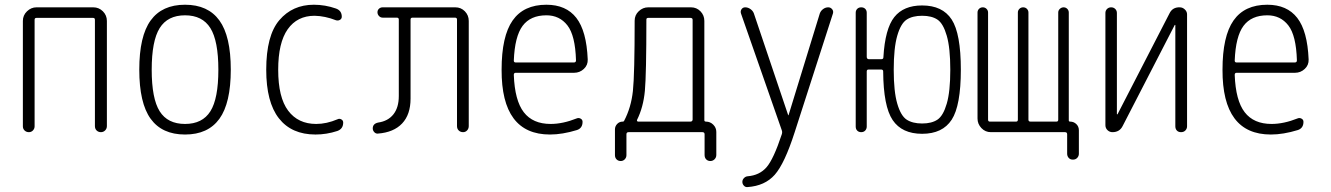

<svg xmlns="http://www.w3.org/2000/svg" viewBox="-20 -550 5540 799"><path d="M75.2 -24.4V-462.9Q75.2 -486.3 92.3 -502.9Q109.4 -519.5 131.8 -519.5H368.2Q391.6 -519.5 408.2 -502.9Q424.8 -486.3 424.8 -462.9V-25.4Q424.8 -14.6 417.5 -7.3Q410.2 0 399.9 0Q389.6 0 382.3 -6.8Q375 -13.7 375 -25.4V-467.8Q375 -475.6 367.2 -475.6H131.8Q124 -475.6 124 -467.8V-24.4Q124 -14.6 117.2 -7.3Q110.4 0 100.1 0Q89.8 0 82.5 -6.8Q75.2 -13.7 75.2 -24.4Z M855.5 -433.1Q822.3 -486.3 750 -486.3Q677.7 -486.3 644.5 -433.1Q611.3 -379.9 611.3 -259.8Q611.3 -139.6 644.5 -86.9Q677.7 -34.2 750 -34.2Q822.3 -34.2 855.5 -86.9Q888.7 -139.6 888.7 -259.8Q888.7 -379.9 855.5 -433.1ZM893.1 -55.7Q845.7 9.8 750 9.8Q654.3 9.8 606.9 -55.7Q559.6 -121.1 559.6 -260.3Q559.6 -399.4 606.9 -464.8Q654.3 -530.3 750 -530.3Q845.7 -530.3 893.1 -464.8Q940.4 -399.4 940.4 -260.3Q940.4 -121.1 893.1 -55.7Z M1293 9.8Q1193.4 9.8 1140.6 -57.6Q1087.9 -125 1087.9 -259.8Q1087.9 -402.3 1142.6 -466.3Q1197.3 -530.3 1286.1 -530.3Q1333 -530.3 1377.9 -514.6Q1402.3 -505.9 1402.3 -480.5Q1402.3 -471.7 1394.5 -467.3Q1386.7 -462.9 1377.9 -465.8Q1333 -483.4 1289.1 -484.4Q1216.8 -484.4 1177.2 -428.2Q1137.7 -372.1 1137.7 -259.8Q1137.7 -144.5 1179.2 -89.4Q1220.7 -34.2 1295.9 -34.2Q1338.9 -34.2 1384.8 -53.7Q1392.6 -57.6 1400.4 -53.2Q1408.2 -48.8 1408.2 -40Q1408.2 -13.7 1383.8 -4.9Q1338.9 9.8 1293 9.8Z M1552.7 5.9Q1543.9 6.8 1537.6 0Q1531.2 -6.8 1531.2 -15.6Q1531.2 -35.2 1553.7 -40Q1594.7 -45.9 1617.2 -74.2Q1639.6 -102.5 1639.6 -150.4V-468.8Q1639.6 -476.6 1630.9 -476.6H1572.3Q1563.5 -476.6 1557.1 -483.4Q1550.8 -490.2 1550.8 -499Q1550.8 -507.8 1557.1 -513.7Q1563.5 -519.5 1572.3 -519.5H1875Q1898.4 -519.5 1914.6 -502.9Q1930.7 -486.3 1930.7 -462.9V-25.4Q1930.7 -14.6 1923.8 -7.3Q1917 0 1907.2 0Q1896.5 0 1889.2 -6.8Q1881.8 -13.7 1881.8 -25.4V-468.8Q1881.8 -476.6 1873 -476.6H1697.3Q1688.5 -476.6 1688.5 -468.8V-139.6Q1688.5 -73.2 1653.3 -36.1Q1618.2 1 1552.7 5.9Z M2253.9 -486.3Q2187.5 -486.3 2154.8 -442.4Q2122.1 -398.4 2118.2 -297.9Q2118.2 -290 2126 -290H2368.2Q2377 -290 2377 -298.8Q2374 -402.3 2341.3 -444.3Q2308.6 -486.3 2253.9 -486.3ZM2268.6 9.8Q2066.4 9.8 2067.4 -259.8Q2067.4 -399.4 2113.3 -464.8Q2159.2 -530.3 2253.9 -530.3Q2335.9 -530.3 2378.4 -475.6Q2420.9 -420.9 2425.8 -302.7Q2426.8 -279.3 2409.7 -263.2Q2392.6 -247.1 2369.1 -247.1H2126Q2118.2 -247.1 2118.2 -238.3Q2122.1 -131.8 2159.7 -83Q2197.3 -34.2 2271.5 -34.2Q2322.3 -34.2 2380.9 -57.6Q2388.7 -60.5 2396.5 -56.2Q2404.3 -51.8 2404.3 -43Q2404.3 -16.6 2380.9 -8.8Q2320.3 9.8 2268.6 9.8Z M2630.9 -50.8Q2629.9 -48.8 2631.3 -46.4Q2632.8 -43.9 2635.7 -43.9H2852.5Q2861.3 -43.9 2862.3 -51.8V-467.8Q2862.3 -475.6 2852.5 -475.6H2677.7Q2669.9 -475.6 2669.9 -468.8Q2669.9 -240.2 2663.6 -171.9Q2657.2 -103.5 2630.9 -50.8ZM2539.1 95.7V-11.7Q2539.1 -24.4 2548.3 -34.2Q2557.6 -43.9 2571.3 -43.9Q2576.2 -43.9 2577.1 -46.9Q2606.4 -102.5 2613.8 -171.4Q2621.1 -240.2 2621.1 -463.9Q2621.1 -487.3 2638.2 -503.4Q2655.3 -519.5 2677.7 -519.5H2855.5Q2878.9 -519.5 2895 -502.9Q2911.1 -486.3 2911.1 -462.9V-49.8Q2911.1 -43.9 2918 -43.9Q2935.5 -43.9 2948.2 -31.2Q2960.9 -18.6 2960.9 -1V94.7Q2960.9 105.5 2953.6 112.8Q2946.3 120.1 2936 120.1Q2925.8 120.1 2918.9 113.3Q2912.1 106.4 2912.1 94.7V8.8Q2912.1 0 2903.3 0H2595.7Q2586.9 0 2586.9 8.8V95.7Q2586.9 105.5 2580.1 112.8Q2573.2 120.1 2563 120.1Q2552.7 120.1 2545.9 113.3Q2539.1 106.4 2539.1 95.7Z M3233.4 -7.8 3063.5 -494.1Q3060.5 -503.9 3065.9 -511.7Q3071.3 -519.5 3081.1 -519.5Q3092.8 -519.5 3103 -512.2Q3113.3 -504.9 3117.2 -494.1L3259.8 -71.3Q3259.8 -70.3 3260.7 -70.3Q3261.7 -70.3 3261.7 -71.3L3391.6 -494.1Q3395.5 -504.9 3405.3 -512.2Q3415 -519.5 3426.8 -519.5Q3436.5 -519.5 3442.9 -511.7Q3449.2 -503.9 3446.3 -494.1L3287.1 0Q3245.1 130.9 3204.1 177.2Q3163.1 223.6 3090.8 228.5Q3082 229.5 3075.7 222.7Q3069.3 215.8 3069.3 207Q3069.3 198.2 3075.7 191.4Q3082 184.6 3090.8 183.6Q3140.6 179.7 3169.9 146Q3199.2 112.3 3233.4 8.8Q3236.3 0 3233.4 -7.8Z M3881.3 -468.3Q3857.4 -484.4 3817.4 -484.4Q3777.3 -484.4 3752.9 -468.3Q3728.5 -452.1 3713.9 -401.4Q3699.2 -350.6 3699.2 -259.8Q3699.2 -168.9 3713.9 -118.7Q3728.5 -68.4 3752.9 -52.2Q3777.3 -36.1 3817.4 -36.1Q3857.4 -36.1 3881.3 -52.2Q3905.3 -68.4 3919.9 -118.7Q3934.6 -168.9 3934.6 -259.8Q3934.6 -350.6 3919.9 -401.4Q3905.3 -452.1 3881.3 -468.3ZM3541 -23.4V-497.1Q3541 -506.8 3547.4 -513.2Q3553.7 -519.5 3564 -519.5Q3574.2 -519.5 3580.6 -513.2Q3586.9 -506.8 3586.9 -497.1V-313.5Q3586.9 -304.7 3594.7 -303.7H3647.5Q3656.2 -303.7 3656.2 -311.5Q3663.1 -430.7 3701.7 -479Q3740.2 -527.3 3817.4 -527.3Q3902.3 -527.3 3940.4 -468.8Q3978.5 -410.2 3978.5 -260.3Q3978.5 -110.4 3940.4 -51.8Q3902.3 6.8 3817.4 6.8Q3733.4 6.8 3694.8 -50.3Q3656.2 -107.4 3655.3 -252.9Q3655.3 -260.7 3646.5 -260.7H3594.7Q3586.9 -260.7 3586.9 -252.9V-23.4Q3586.9 -13.7 3580.6 -6.8Q3574.2 0 3564 0Q3553.7 0 3547.4 -6.3Q3541 -12.7 3541 -23.4Z M4103.5 0Q4080.1 0 4064 -17.1Q4047.9 -34.2 4047.9 -56.6V-498Q4047.9 -506.8 4054.2 -513.2Q4060.5 -519.5 4069.8 -519.5Q4079.1 -519.5 4085.4 -513.2Q4091.8 -506.8 4091.8 -498V-51.8Q4091.8 -43.9 4099.6 -43.9H4208Q4215.8 -43.9 4215.8 -51.8V-498Q4215.8 -506.8 4222.2 -513.2Q4228.5 -519.5 4237.8 -519.5Q4247.1 -519.5 4253.4 -513.2Q4259.8 -506.8 4259.8 -498V-51.8Q4259.8 -43.9 4268.6 -43.9H4376Q4383.8 -43.9 4383.8 -51.8V-498Q4383.8 -506.8 4390.6 -513.2Q4397.5 -519.5 4406.2 -519.5Q4415 -519.5 4421.4 -513.2Q4427.7 -506.8 4427.7 -498V-48.8Q4427.7 -43.9 4433.6 -43.9Q4448.2 -43.9 4459 -33.7Q4469.7 -23.4 4469.7 -7.8V89.8Q4469.7 99.6 4462.9 106.9Q4456.1 114.3 4444.8 114.3Q4433.6 114.3 4427.2 106.9Q4420.9 99.6 4420.9 89.8V8.8Q4420.9 0 4412.1 0Z M4609.4 0Q4597.7 0 4588.9 -8.3Q4580.1 -16.6 4580.1 -29.3V-496.1Q4580.1 -505.9 4586.9 -512.7Q4593.8 -519.5 4604 -519.5Q4614.3 -519.5 4621.1 -512.7Q4627.9 -505.9 4627.9 -496.1V-75.2Q4627.9 -74.2 4628.9 -74.2Q4630.9 -74.2 4630.9 -75.2L4846.7 -494.1Q4859.4 -520.5 4889.6 -519.5Q4901.4 -519.5 4910.6 -510.7Q4919.9 -502 4919.9 -490.2V-24.4Q4919.9 -14.6 4913.1 -7.3Q4906.2 0 4895 0Q4883.8 0 4877.4 -6.8Q4871.1 -13.7 4871.1 -24.4V-445.3Q4871.1 -446.3 4870.1 -446.3Q4868.2 -446.3 4868.2 -445.3L4652.3 -26.4Q4639.6 0 4609.4 0Z M5253.9 -486.3Q5187.5 -486.3 5154.8 -442.4Q5122.1 -398.4 5118.2 -297.9Q5118.2 -290 5126 -290H5368.2Q5377 -290 5377 -298.8Q5374 -402.3 5341.3 -444.3Q5308.6 -486.3 5253.9 -486.3ZM5268.6 9.8Q5066.4 9.8 5067.4 -259.8Q5067.4 -399.4 5113.3 -464.8Q5159.2 -530.3 5253.9 -530.3Q5335.9 -530.3 5378.4 -475.6Q5420.9 -420.9 5425.8 -302.7Q5426.8 -279.3 5409.7 -263.2Q5392.6 -247.1 5369.1 -247.1H5126Q5118.2 -247.1 5118.2 -238.3Q5122.1 -131.8 5159.7 -83Q5197.3 -34.2 5271.5 -34.2Q5322.3 -34.2 5380.9 -57.6Q5388.7 -60.5 5396.5 -56.2Q5404.3 -51.8 5404.3 -43Q5404.3 -16.6 5380.9 -8.8Q5320.3 9.8 5268.6 9.8Z"/></svg>

Font: Rounded Mgen+ 2m light
Style: Regular
Weight: 200
Designer: [Source Han Sans]
Ryoko NISHIZUKA  (kana & ideographs); Paul D. Hunt (Latin, Greek & Cyrillic); Wenlong ZHANG  (bopomofo
Version: Version 1.059.20150602